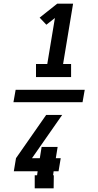

<svg xmlns="http://www.w3.org/2000/svg" viewBox="-20 -868 540 1056"><path d="M434 -306H54L66 -374H446ZM178 -444V-516H240L282 -769L235 -732L198 -771L295 -848H382L327 -516H371V-444ZM171 168V96H184L187 74H56L68 2L234 -236H322L156 2H199L209 -60H297L287 2H314L302 74H275L272 96H276L275 168Z"/></svg>

Font: Iosevka Curly Slab Heavy
Style: Italic
Weight: 900
Italic angle: -9°
Monospace: yes
Designer: Belleve Invis
Foundry: Belleve Invis
Version: Version 22.1.2; ttfautohint (v1.8.4)